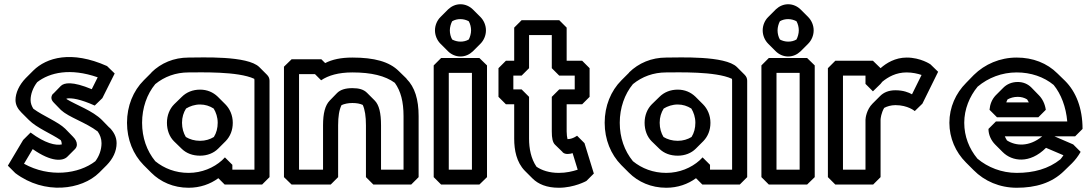

<svg xmlns="http://www.w3.org/2000/svg" viewBox="-20 -834 5143 904"><path d="M134 -132C222 -70 276 -75 297 -96L332 -131L333 -132C339 -138 342 -146 342 -153C342 -167 335 -179 323 -191L288 -227L287 -228C253 -261 183 -288 137 -322C129 -335 124 -348 124 -363C124 -390 135 -421 155 -447C214 -493 311 -515 440 -470L412 -414C321 -452 282 -445 266 -429L231 -393H230C224 -387 222 -379 222 -373C222 -365 227 -357 234 -350L269 -314H270C302 -283 385 -257 440 -215C451 -199 458 -181 458 -160C458 -129 447 -99 429 -75C350 -14 212 3 93 -63ZM124 -210 89 -175 17 -54 52 -19C190 85 365 60 447 -21L448 -22L483 -57C511 -86 529 -121 529 -160C529 -189 516 -212 497 -232L496 -233H495L460 -269C416 -313 340 -339 294 -367C294 -368 293 -369 293 -370C318 -374 359 -367 426 -337L462 -372L520 -488L484 -523C316 -598 199 -563 137 -502L136 -501L101 -466C70 -434 53 -396 53 -363C53 -340 64 -321 81 -304L116 -269C154 -231 221 -205 266 -174C269 -169 271 -161 271 -154C242 -148 192 -159 124 -210Z M766 -256C766 -221 778 -190 799 -169L835 -134L836 -133C858 -112 887 -101 922 -101C956 -101 986 -113 1007 -134L1042 -169L1043 -170C1064 -192 1076 -221 1076 -256C1076 -291 1062 -322 1041 -343L1006 -378L1005 -379C983 -400 955 -412 922 -412C888 -412 858 -400 836 -378L800 -343C779 -322 766 -291 766 -256ZM837 -256C837 -282 844 -304 856 -323C874 -334 897 -342 922 -342C946 -342 967 -335 986 -323C997 -305 1005 -282 1005 -256C1005 -231 999 -208 987 -189C969 -178 947 -171 922 -171C896 -171 873 -178 855 -189C844 -207 837 -230 837 -256ZM1178 -454V-35H1074V-58L1039 -93L1025 -79C986 -44 930 -20 868 -20C806 -20 753 -41 711 -75C671 -124 649 -186 649 -256C649 -326 672 -391 711 -438C754 -473 807 -493 868 -493C922 -493 1100 -499 1177 -463C1178 -460 1178 -457 1178 -454ZM1249 -454C1249 -465 1245 -474 1237 -482L1236 -483L1201 -518C1146 -573 928 -563 868 -563C798 -563 738 -537 693 -493V-492L657 -456C607 -406 578 -335 578 -256C578 -177 607 -107 656 -57L657 -56L692 -21C736 23 797 50 868 50C922 50 970 33 1008 5L1038 35H1214L1249 0Z M1501 -35H1388V-485H1463L1492 -456C1526 -479 1574 -493 1639 -493C1729 -493 1794 -477 1839 -444C1867 -405 1880 -355 1880 -287V-35H1774V-244C1774 -302 1765 -340 1744 -361L1709 -396L1708 -397C1692 -413 1670 -419 1639 -419C1607 -419 1583 -412 1567 -396L1532 -360C1511 -338 1501 -301 1501 -244ZM1537 35 1572 0V-244C1572 -286 1577 -317 1588 -339C1601 -345 1619 -349 1639 -349C1659 -349 1675 -346 1688 -340C1698 -318 1703 -286 1703 -244V0L1738 35H1916L1951 0V-287C1951 -366 1933 -424 1894 -463V-464L1858 -499C1813 -544 1742 -563 1639 -563C1585 -563 1544 -554 1511 -537L1493 -555H1353L1317 -520V0L1353 35Z M2098 -691C2098 -706 2103 -723 2109 -734C2121 -741 2134 -744 2148 -744C2162 -744 2176 -740 2187 -734C2194 -722 2198 -706 2198 -691C2198 -676 2193 -659 2187 -648C2175 -641 2162 -638 2148 -638C2134 -638 2120 -642 2109 -648C2102 -660 2098 -676 2098 -691ZM2028 -691C2028 -667 2038 -644 2054 -628L2089 -593C2104 -578 2125 -568 2148 -568C2170 -568 2190 -577 2206 -592L2207 -593L2242 -628C2258 -644 2268 -667 2268 -691C2268 -715 2258 -738 2242 -754L2207 -789C2192 -804 2171 -814 2148 -814C2126 -814 2106 -805 2090 -790L2089 -789L2054 -754C2038 -738 2028 -715 2028 -691ZM2093 -35V-491H2202V-35ZM2022 0 2057 35H2237L2273 0V-526L2237 -561H2057L2022 -526Z M2471 -513V-669H2578V-513L2613 -478H2686V-413H2613L2578 -378V-215C2578 -184 2582 -164 2593 -153L2629 -118V-117C2636 -111 2643 -109 2653 -109C2661 -109 2671 -111 2676 -113L2700 -35C2675 -27 2646 -20 2611 -20C2566 -20 2531 -32 2506 -49C2480 -87 2471 -135 2471 -181V-378L2436 -413H2397V-478H2436ZM2401 -548H2362L2327 -513V-378L2362 -343H2401V-181C2401 -127 2412 -70 2451 -30L2452 -29L2487 6C2514 33 2554 50 2611 50C2684 50 2741 18 2741 18L2776 -17L2732 -160L2697 -195C2697 -195 2676 -179 2653 -179H2652C2650 -187 2648 -201 2648 -215V-343H2721L2756 -378V-513L2721 -548H2648V-704L2613 -739H2436L2401 -704Z M3015 -256C3015 -221 3027 -190 3048 -169L3084 -134L3085 -133C3107 -112 3136 -101 3171 -101C3205 -101 3235 -113 3256 -134L3291 -169L3292 -170C3313 -192 3325 -221 3325 -256C3325 -291 3311 -322 3290 -343L3255 -378L3254 -379C3232 -400 3204 -412 3171 -412C3137 -412 3107 -400 3085 -378L3049 -343C3028 -322 3015 -291 3015 -256ZM3086 -256C3086 -282 3093 -304 3105 -323C3123 -334 3146 -342 3171 -342C3195 -342 3216 -335 3235 -323C3246 -305 3254 -282 3254 -256C3254 -231 3248 -208 3236 -189C3218 -178 3196 -171 3171 -171C3145 -171 3122 -178 3104 -189C3093 -207 3086 -230 3086 -256ZM3427 -454V-35H3323V-58L3288 -93L3274 -79C3235 -44 3179 -20 3117 -20C3055 -20 3002 -41 2960 -75C2920 -124 2898 -186 2898 -256C2898 -326 2921 -391 2960 -438C3003 -473 3056 -493 3117 -493C3171 -493 3349 -499 3426 -463C3427 -460 3427 -457 3427 -454ZM3498 -454C3498 -465 3494 -474 3486 -482L3485 -483L3450 -518C3395 -573 3177 -563 3117 -563C3047 -563 2987 -537 2942 -493V-492L2906 -456C2856 -406 2827 -335 2827 -256C2827 -177 2856 -107 2905 -57L2906 -56L2941 -21C2985 23 3046 50 3117 50C3171 50 3219 33 3257 5L3287 35H3463L3498 0Z M3641 -691C3641 -706 3646 -723 3652 -734C3664 -741 3677 -744 3691 -744C3705 -744 3719 -740 3730 -734C3737 -722 3741 -706 3741 -691C3741 -676 3736 -659 3730 -648C3718 -641 3705 -638 3691 -638C3677 -638 3663 -642 3652 -648C3645 -660 3641 -676 3641 -691ZM3571 -691C3571 -667 3581 -644 3597 -628L3632 -593C3647 -578 3668 -568 3691 -568C3713 -568 3733 -577 3749 -592L3750 -593L3785 -628C3801 -644 3811 -667 3811 -691C3811 -715 3801 -738 3785 -754L3750 -789C3735 -804 3714 -814 3691 -814C3669 -814 3649 -805 3633 -790L3632 -789L3597 -754C3581 -738 3571 -715 3571 -691ZM3636 -35V-491H3745V-35ZM3565 0 3600 35H3780L3816 0V-526L3780 -561H3600L3565 -526Z M4126 -513 4090 -548H3913L3878 -513V0L3913 35H4091L4126 0V-270C4126 -276 4129 -302 4143 -326C4156 -333 4175 -339 4196 -339C4255 -339 4287 -311 4287 -311L4323 -346L4397 -496L4361 -531C4361 -531 4315 -563 4249 -563C4195 -563 4153 -537 4126 -513ZM4055 -478V-439L4090 -404L4126 -439C4126 -439 4129 -443 4134 -449C4162 -472 4199 -493 4249 -493C4276 -493 4302 -487 4319 -481L4274 -390C4258 -399 4233 -409 4196 -409C4163 -409 4140 -398 4124 -382L4088 -346C4060 -318 4055 -278 4055 -270V-35H3949V-478Z M4674 -282H4869L4904 -317C4900 -345 4888 -369 4871 -386L4836 -422C4819 -439 4797 -448 4772 -448C4743 -448 4720 -437 4704 -421L4669 -386L4668 -385C4650 -366 4641 -342 4639 -317ZM4718 -352C4719 -355 4721 -361 4724 -366C4737 -373 4753 -378 4772 -378C4788 -378 4803 -374 4816 -366C4818 -363 4822 -356 4824 -352ZM4945 -192H5042L5077 -227C5077 -325 5046 -402 4995 -453L4959 -488C4910 -537 4843 -563 4767 -563C4688 -563 4617 -532 4565 -481L4564 -480L4529 -444C4480 -395 4450 -329 4450 -256C4450 -184 4479 -118 4528 -69L4564 -33C4615 19 4687 50 4767 50C4856 50 4932 28 4990 -29L4991 -30L5027 -65C5042 -80 5056 -98 5068 -119L5033 -154ZM4887 -192C4826 -142 4763 -146 4721 -173C4718 -178 4714 -185 4711 -192ZM4905 -138 4987 -103C4982 -95 4977 -89 4973 -84C4917 -39 4847 -20 4767 -20C4696 -20 4631 -46 4582 -87C4543 -134 4520 -192 4520 -256C4520 -320 4545 -380 4583 -426C4633 -468 4697 -493 4767 -493C4834 -493 4895 -472 4941 -434C4976 -391 4999 -331 5005 -262H4669L4634 -227C4634 -200 4646 -173 4666 -153L4701 -118C4745 -74 4828 -61 4905 -138Z"/></svg>

Font: Hussar Press
Style: Bold
Weight: 700
Foundry: Cannot Into Space Fonts
Version: Version 1.43